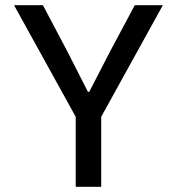

<svg xmlns="http://www.w3.org/2000/svg" viewBox="-20 -718 680 738"><path d="M271 0V-269L34 -698H145L239 -520L318 -365H323L403 -520L498 -698H606L369 -269V0Z"/></svg>

Font: Writer
Style: Regular
Weight: 400
Monospace: yes
Designer: Mike Abbink, Paul van der Laan, Pieter van Rosmalen
Foundry: Bold Monday
Version: Version 2.001 2020